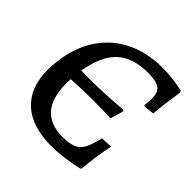

<svg xmlns="http://www.w3.org/2000/svg" viewBox="-175 -793 946 946"><g transform="rotate(45 298.5 -319.5)"><path d="M498 -456Q502 -492 502 -503Q502 -549 479 -565.5Q456 -582 397 -582Q292 -582 234.5 -528Q177 -474 158 -357L204 -356Q322 -356 440 -367L446 -361L426 -292Q369 -295 304 -295Q224 -295 151 -290Q150 -280 150 -261Q150 -60 324 -60Q371 -60 398 -72Q425 -84 439.5 -112Q454 -140 466 -193L527 -196Q509 -115 501 -19L497 -12Q394 11 318 11Q181 11 109.5 -54.5Q38 -120 38 -244Q38 -276 42 -304Q55 -413 106.5 -490.5Q158 -568 241 -609Q324 -650 432 -650Q502 -650 573 -634L579 -625Q562 -514 558 -458L507 -452Z"/></g></svg>

Font: Alegreya Medium
Style: Italic
Weight: 500
Italic angle: -7°
Designer: Juan Pablo del Peral
Foundry: Huerta Tipografica
Version: Version 2.008; ttfautohint (v1.8)